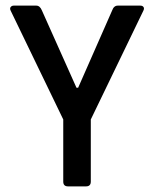

<svg xmlns="http://www.w3.org/2000/svg" viewBox="-20 -663 548 683"><path d="M286 0H222Q205 0 205 -17V-238L18 -625Q14 -633 18 -638Q22 -643 29 -643H109Q122 -643 129 -626L252 -351H258L379 -626Q385 -643 399 -643H479Q487 -643 490.5 -638Q494 -633 490 -625L303 -238V-17Q303 0 286 0Z"/></svg>

Font: Rajdhani SemiBold
Style: Regular
Weight: 600
Designer: Satya Rajpurohit, Jyotish Sonowal
Foundry: Indian Type Foundry
Version: Version 1.201 February 1, 2022